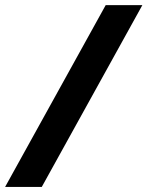

<svg xmlns="http://www.w3.org/2000/svg" viewBox="-64 -734 579 754"><path d="M495.1 -713.9 100.1 0H-43.9L351.1 -713.9Z"/></svg>

Font: TypoPRO Open Sans
Style: Bold Italic
Weight: 700
Italic angle: -12°
Foundry: Ascender Corporation
Version: Version 1.10